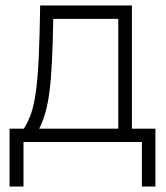

<svg xmlns="http://www.w3.org/2000/svg" viewBox="-20 -520 608 703"><path d="M15 163H66V0H499.5V163H549V-49H463V-500H127Q125.5 -388.5 122 -313.2Q118.5 -238 112 -188.8Q105.5 -139.5 94.8 -107.2Q84 -75 67.5 -49H15ZM123.5 -49Q137 -75.5 146.2 -108Q155.5 -140.5 161.2 -185.5Q167 -230.5 170.2 -295.2Q173.5 -360 175 -451H413V-49Z"/></svg>

Font: Overused Grotesk Light
Style: Regular
Weight: 300
Designer: RandomMaerks
Version: Version 0.005